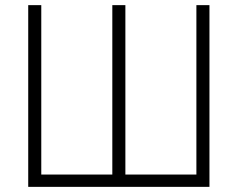

<svg xmlns="http://www.w3.org/2000/svg" viewBox="-20 -727 926 747"><path d="M140.6 -707V-47.9H417V-707H467.8V-47.9H744.1V-707H794.9V0H89.8V-707Z"/></svg>

Font: Pretendard ExtraLight
Style: Regular
Weight: 200
Designer: Base glyphs from Inter by Rasmus Andersson; Hangeul glyphs from Noto Sans CJK(Source Han Sans) by Jang Soo-young and Kan
Foundry: Kil Hyung-jin
Version: Version 1.309